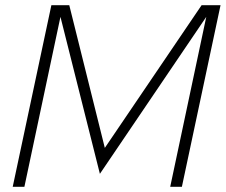

<svg xmlns="http://www.w3.org/2000/svg" viewBox="-20 -720 870 740"><path d="M29 0 178 -700H247L384 -150L757 -700H830L681 0H636L775 -655L365 -50L213 -655L74 0Z"/></svg>

Font: Red Hat Display VF
Style: Italic
Weight: 300
Italic angle: -12°
Designer: Pentagram, MCKL
Foundry: Pentagram, MCKL
Version: Version 1.023